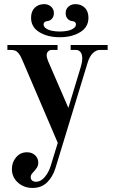

<svg xmlns="http://www.w3.org/2000/svg" viewBox="-20 -676 564 938"><path d="M16.1 -432.1V-456.1H261.2V-432.1H231.9Q222.7 -432.1 215.3 -425Q208 -418 208 -405.8Q208 -395 214.8 -377.9L314 -148.9L375 -350.1Q381.8 -372.6 381.8 -391.1Q381.8 -411.1 373.3 -421.6Q364.7 -432.1 351.1 -432.1H325.2V-456.1H505.9V-432.1H467.8Q450.2 -432.1 433.8 -416.5Q417.5 -400.9 408.2 -370.1L251 145Q237.8 188 210 215.1Q182.1 242.2 139.2 242.2Q96.7 242.2 67.4 215.8Q38.1 189.5 38.1 149.9Q38.1 116.7 58.8 92.3Q79.6 67.9 111.8 67.9Q136.2 67.9 151.6 82.5Q167 97.2 167 119.1Q167 134.8 157.7 147Q148.4 159.2 139.2 168.9Q129.9 178.7 129.9 189Q129.9 199.2 136.7 205.6Q143.6 211.9 155.8 211.9Q179.7 211.9 199 188.5Q218.3 165 227.1 136.2L262.2 22L92.8 -374Q85.4 -391.1 81.1 -399.7Q76.7 -408.2 69.6 -417Q62.5 -425.8 53.2 -429Q43.9 -432.1 30.8 -432.1ZM131.8 -588.9Q131.8 -621.1 149.9 -638.4Q168 -655.8 195.8 -655.8Q215.3 -655.8 229.2 -643.8Q243.2 -631.8 243.2 -611.8Q243.2 -594.7 233.6 -584.5Q224.1 -574.2 212.9 -573.2Q192.9 -571.3 192.9 -557.1Q192.9 -545.4 205.1 -537.1Q217.3 -528.8 234.6 -525.4Q252 -522 272 -522Q292 -522 309.3 -525.4Q326.7 -528.8 338.9 -537.1Q351.1 -545.4 351.1 -557.1Q351.1 -571.3 331.1 -573.2Q319.8 -574.2 310.3 -584.5Q300.8 -594.7 300.8 -611.8Q300.8 -631.8 314.7 -643.8Q328.6 -655.8 348.1 -655.8Q376 -655.8 394 -638.4Q412.1 -621.1 412.1 -588.9Q412.1 -543.5 371.6 -518.8Q331.1 -494.1 272 -494.1Q212.9 -494.1 172.4 -518.8Q131.8 -543.5 131.8 -588.9Z"/></svg>

Font: Flanker Steampunk
Style: Bold
Weight: 700
Designer: Alexey Kryukov, Leonardo Di Lena
Foundry: Alexey Kryukov, Leonardo Di Lena
Version: 1.210